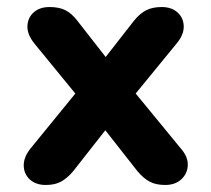

<svg xmlns="http://www.w3.org/2000/svg" viewBox="-20 -519 599 546"><path d="M110 7Q82 7 65 -8.5Q48 -24 47.5 -48Q47 -72 67 -97L222 -287V-219L78 -395Q57 -421 58 -445Q59 -469 76 -484Q93 -499 121 -499Q148 -499 166 -490Q184 -481 200 -460L307 -323H254L361 -460Q378 -481 396 -490Q414 -499 440 -499Q468 -499 485 -483.5Q502 -468 502.5 -444Q503 -420 482 -395L338 -219V-287L494 -97Q515 -73 514 -49Q513 -25 495.5 -9Q478 7 450 7Q423 7 405.5 -2.5Q388 -12 371 -32L254 -181H305L188 -32Q172 -13 154.5 -3Q137 7 110 7Z"/></svg>

Font: Nunito ExtraLight ExtraBold
Style: Regular
Weight: 800
Version: Version 3.602